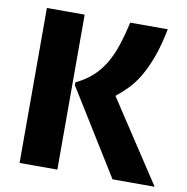

<svg xmlns="http://www.w3.org/2000/svg" viewBox="-77 -752 806 826"><g transform="rotate(10 326.0 -338.5)"><path d="M62 -677H227V0H62ZM418 -356 652 0H468L238 -371V-383Q282 -404 312.5 -432.5Q343 -461 364 -497.5Q385 -534 399.5 -578.5Q414 -623 426 -677H590Q576 -606 557.5 -555Q539 -504 517 -466.5Q495 -429 470 -403Q445 -377 418 -356Z"/></g></svg>

Font: Amaranth
Style: Bold
Weight: 700
Designer: Gesine Todt
Foundry: Gesine Todt
Version: Version 1.001